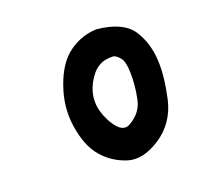

<svg xmlns="http://www.w3.org/2000/svg" viewBox="-67 -893 634 559"><g transform="rotate(-15 250.0 -614.0)"><path d="M265.6 -810.5Q344.7 -809.6 376.5 -770.5Q406.7 -732.4 414.6 -678.2Q418.5 -651.4 417.7 -621.6Q417 -591.8 412.6 -558.6Q407.7 -524.4 392.3 -497.1Q377 -469.7 351.1 -449.2Q299.3 -408.2 252.9 -418.5Q230.5 -423.8 210.9 -434.3Q191.4 -444.8 175.3 -460.9Q158.7 -477.1 147 -500.5Q135.3 -523.9 127.9 -554.2Q112.8 -615.2 129.9 -679.2Q138.2 -711.4 151.4 -735.1Q164.6 -758.8 183.1 -774.4Q219.7 -805.2 264.6 -810.5H265.1ZM292.5 -721.7Q278.8 -721.2 267.3 -717.8Q255.9 -714.4 246.3 -707Q236.8 -699.7 229.2 -689Q221.7 -678.2 215.3 -663.6Q191.4 -605.5 227.1 -549.8Q230 -545.4 232.4 -541.5Q248.5 -519 262.5 -514.2Q276.4 -509.3 289.1 -519.5Q323.7 -544.4 327.6 -583.5Q330.1 -605 330.1 -624.8Q330.1 -644.5 328.1 -662.6Q324.7 -696.8 313 -709Q306.6 -715.3 301.5 -718.3Q296.4 -721.2 292.5 -721.7Z"/></g></svg>

Font: NaikaiFont
Style: Bold
Weight: 700
Version: Version 1.89